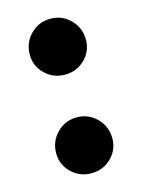

<svg xmlns="http://www.w3.org/2000/svg" viewBox="-89 -578 478 647"><g transform="rotate(-15 150.0 -254.5)"><path d="M52 -425Q52 -466 80.5 -495Q109 -524 150 -524Q191 -524 219.5 -495Q248 -466 248 -425Q248 -385 219.5 -357Q191 -329 150 -329Q109 -329 80.5 -357Q52 -385 52 -425ZM52 -81Q52 -122 80.5 -151Q109 -180 150 -180Q191 -180 219.5 -151Q248 -122 248 -81Q248 -41 219.5 -13Q191 15 150 15Q109 15 80.5 -13Q52 -41 52 -81Z"/></g></svg>

Font: TypoPRO Source Serif Pro
Style: Regular
Weight: 900
Designer: Frank Grießhammer
Foundry: Adobe Systems Incorporated
Version: Version 1.017;PS 1.0;hotconv 1.0.79;makeotf.lib2.5.61930